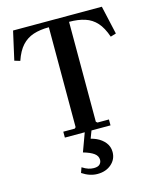

<svg xmlns="http://www.w3.org/2000/svg" viewBox="-133 -761 898 1101"><g transform="rotate(-15 316.0 -210.0)"><path d="M579 -670 617 -501 584 -491Q565 -547 537 -578Q509 -609 469 -622Q429 -635 375 -635V-42L383 -35H451V0H180V-35H248L255 -42V-635Q202 -635 162.5 -622Q123 -609 94.5 -578Q66 -547 47 -491L14 -501L52 -670ZM308 250Q262 250 217 220L228 189Q248 202 264.5 207Q281 212 296 212Q321 212 331.5 201Q342 190 342 175Q342 152 321 136.5Q300 121 258 109L298 0H338L305 87L288 39Q324 42 354.5 56Q385 70 404 94Q423 118 423 150Q423 193 390.5 221.5Q358 250 308 250Z"/></g></svg>

Font: Brygada 1918 SemiBold
Style: Regular
Weight: 600
Designer: Mateusz Machalski | Borys Kosmynka | Przemek Hoffer
Foundry: NIEPODLEGLA 2018
Version: Version 3.006